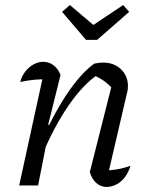

<svg xmlns="http://www.w3.org/2000/svg" viewBox="-20 -735 588 761"><path d="M336 -53 425 -405 428 -382Q406 -405 389 -416.5Q372 -428 349 -438L369 -440Q312 -403 254 -320Q196 -237 146 -118L134 -150Q159 -210 186.5 -262.5Q214 -315 242 -357.5Q270 -400 298.5 -432Q327 -464 354 -483Q365 -485 373 -486Q381 -487 388 -487Q432 -487 459.5 -460.5Q487 -434 487 -395Q487 -389 486.5 -382.5Q486 -376 484 -369L412 -60Q438 -62 458 -66.5Q478 -71 497 -78Q490 -53 475.5 -33.5Q461 -14 441.5 -4Q422 6 402 6Q380 6 362 -9.5Q344 -25 336 -53ZM56 0 156 -458 167 -421Q141 -421 117 -419Q93 -417 60 -410Q67 -435 81 -452.5Q95 -470 113.5 -480Q132 -490 151 -490Q174 -490 192 -476.5Q210 -463 220 -438L171 -241L178 -238L131 0ZM321 -577 226 -688 257 -715 350 -636 468 -715 492 -688 365 -577Z"/></svg>

Font: Piazzolla 24pt
Style: Italic
Weight: 400
Italic angle: -11.3°
Designer: Juan Pablo del Peral
Foundry: Huerta Tipografica
Version: Version 2.005